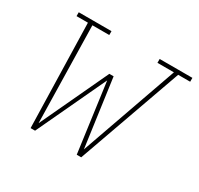

<svg xmlns="http://www.w3.org/2000/svg" viewBox="-119 -674 847 818"><g transform="rotate(30 304.5 -265.0)"><path d="M119 0 106 -511H50V-530H211V-511H128L138 -35L294 -368H315L361 -35L529 -511H448V-530H609V-511H550L368 0H346L300 -339L141 0Z"/></g></svg>

Font: Iosevka Slab ThExObl
Style: Regular
Weight: 100
Width: 7
Italic angle: -9°
Monospace: yes
Designer: Belleve Invis
Foundry: Belleve Invis
Version: Version 11.1.1; ttfautohint (v1.8.3)